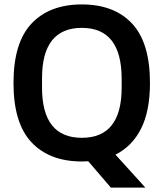

<svg xmlns="http://www.w3.org/2000/svg" viewBox="-20 -718 739 868"><path d="M481 130 379 11Q365 12 350 12Q204 12 122.5 -74.5Q41 -161 41 -343Q41 -525 122.5 -611.5Q204 -698 350 -698Q496 -698 577 -611.5Q658 -525 658 -343Q658 -216 617.5 -136Q577 -56 502 -19L637 130ZM350 -95Q530 -95 530 -322V-364Q529 -592 350 -592Q170 -592 170 -364V-322Q170 -95 350 -95Z"/></svg>

Font: Archivo SemiCondensed SemiBold
Style: Regular
Weight: 600
Width: 4
Designer: Hector Gatti
Foundry: Omnibus-Type
Version: Version 2.001; ttfautohint (v1.8.3)